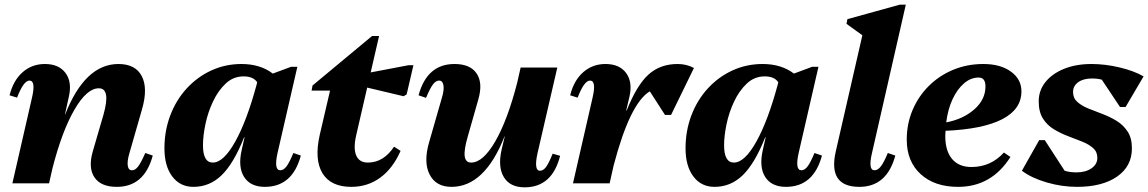

<svg xmlns="http://www.w3.org/2000/svg" viewBox="-20 -785 4916 822"><path d="M33 0 117 -367Q134 -440 106 -440Q81 -440 53 -367L21 -377Q37 -441 77 -476Q117 -511 172 -511Q232 -511 260.5 -472.5Q289 -434 275 -372L258 -295H259Q344 -511 487 -511Q560 -511 587 -459Q614 -407 588 -317L534 -129Q524 -95 527 -75.5Q530 -56 545 -56Q559 -56 571.5 -72.5Q584 -89 602 -130L634 -119Q598 15 480 15Q412 15 384.5 -25.5Q357 -66 377 -136L423 -294Q455 -407 403 -407Q352 -407 299 -316Q246 -225 205 -66L190 0Z M808 15Q751 15 717.5 -29.5Q684 -74 684 -150Q684 -225 709 -291Q734 -357 779.5 -406.5Q825 -456 885 -483.5Q945 -511 1014 -511Q1094 -511 1148 -470L1226 -499H1253L1168 -129Q1152 -56 1180 -56Q1194 -56 1206.5 -72.5Q1219 -89 1236 -130L1268 -119Q1232 15 1114 15Q1052 15 1025 -27.5Q998 -70 1015 -144L1027 -197H1025Q981 -86 929.5 -35.5Q878 15 808 15ZM849 -163Q849 -89 891 -89Q937 -89 987 -178.5Q1037 -268 1079 -424L1081 -433Q1064 -458 1023 -458Q979 -458 946.5 -427.5Q914 -397 892 -350.5Q870 -304 859.5 -253.5Q849 -203 849 -163Z M1484 15Q1396 15 1360.5 -43.5Q1325 -102 1349 -208L1393 -397H1314L1318 -419L1573 -631H1603L1567 -475L1730 -506H1750L1721 -381L1708 -373L1552 -410L1505 -206Q1492 -150 1505 -119.5Q1518 -89 1555 -89Q1622 -89 1667 -157L1695 -139Q1662 -64 1608 -24.5Q1554 15 1484 15Z M1913 15Q1846 15 1819 -38.5Q1792 -92 1818 -179L1872 -367Q1882 -400 1878.5 -420Q1875 -440 1860 -440Q1846 -440 1833.5 -423.5Q1821 -407 1804 -366L1772 -377Q1808 -511 1926 -511Q1993 -511 2020.5 -470.5Q2048 -430 2028 -360L1983 -202Q1966 -144 1969.5 -116.5Q1973 -89 1997 -89Q2048 -89 2100.5 -180Q2153 -271 2194 -430L2209 -496H2366L2281 -128Q2265 -54 2292 -54Q2306 -54 2318 -70.5Q2330 -87 2346 -127L2378 -118Q2344 17 2226 17Q2164 17 2137.5 -26Q2111 -69 2127 -142L2141 -201H2140Q2055 15 1913 15Z M2433 0 2517 -367Q2534 -440 2506 -440Q2481 -440 2453 -367L2421 -377Q2437 -441 2477 -476Q2517 -511 2572 -511Q2632 -511 2660.5 -472.5Q2689 -434 2675 -372L2661 -312H2663Q2706 -420 2756 -465.5Q2806 -511 2881 -511Q2919 -511 2951 -494L2853 -293H2827L2762 -394Q2677 -343 2607 -76L2590 0Z M3039 15Q2982 15 2948.5 -29.5Q2915 -74 2915 -150Q2915 -225 2940 -291Q2965 -357 3010.5 -406.5Q3056 -456 3116 -483.5Q3176 -511 3245 -511Q3325 -511 3379 -470L3457 -499H3484L3399 -129Q3383 -56 3411 -56Q3425 -56 3437.5 -72.5Q3450 -89 3467 -130L3499 -119Q3463 15 3345 15Q3283 15 3256 -27.5Q3229 -70 3246 -144L3258 -197H3256Q3212 -86 3160.5 -35.5Q3109 15 3039 15ZM3080 -163Q3080 -89 3122 -89Q3168 -89 3218 -178.5Q3268 -268 3310 -424L3312 -433Q3295 -458 3254 -458Q3210 -458 3177.5 -427.5Q3145 -397 3123 -350.5Q3101 -304 3090.5 -253.5Q3080 -203 3080 -163Z M3659 15Q3524 15 3558 -136L3672 -634L3604 -683L3608 -703L3832 -765H3858L3713 -129Q3696 -56 3724 -56Q3738 -56 3751 -72.5Q3764 -89 3781 -130L3813 -119Q3777 15 3659 15Z M4082 15Q3981 15 3921.5 -39.5Q3862 -94 3862 -187Q3862 -255 3887 -314Q3912 -373 3957 -417.5Q4002 -462 4061.5 -486.5Q4121 -511 4190 -511Q4263 -511 4308 -478.5Q4353 -446 4353 -394Q4353 -317 4270.5 -274.5Q4188 -232 4028 -225Q4027 -214 4027 -202Q4027 -139 4056 -104.5Q4085 -70 4139 -70Q4222 -70 4278 -132L4306 -113Q4225 15 4082 15ZM4170 -453Q4136 -453 4107 -428Q4078 -403 4058 -360Q4038 -317 4031 -261Q4104 -275 4151.5 -317Q4199 -359 4199 -415Q4199 -453 4170 -453Z M4591 15Q4526 15 4461 -4Q4396 -23 4355 -54L4429 -185H4453L4538 -54Q4560 -47 4589 -47Q4628 -47 4653 -64.5Q4678 -82 4678 -109Q4678 -135 4660 -151Q4642 -167 4613.5 -178.5Q4585 -190 4553 -202Q4521 -214 4492 -231.5Q4463 -249 4445 -277.5Q4427 -306 4427 -351Q4427 -398 4456 -434Q4485 -470 4536 -490.5Q4587 -511 4653 -511Q4711 -511 4772.5 -496.5Q4834 -482 4876 -458L4799 -327H4775L4697 -444Q4678 -449 4655 -449Q4618 -449 4596 -433Q4574 -417 4574 -391Q4574 -365 4592.5 -348.5Q4611 -332 4639.5 -320.5Q4668 -309 4700 -297Q4732 -285 4760.5 -267.5Q4789 -250 4807.5 -222Q4826 -194 4826 -150Q4826 -73 4762.5 -29Q4699 15 4591 15Z"/></svg>

Font: Platypi
Style: Bold Italic
Weight: 700
Italic angle: -13°
Designer: David Sargent
Foundry: Bolt Cutter Type
Version: Version 1.200; ttfautohint (v1.8.4.7-5d5b)